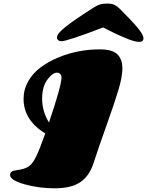

<svg xmlns="http://www.w3.org/2000/svg" viewBox="-20 -1020 805 1050"><path d="M227.5 -290Q108.9 -363.3 108.9 -479.5Q108.9 -531.2 134.8 -576.2Q160.6 -621.1 203.1 -652.3Q245.6 -683.6 299.8 -706.1Q406.7 -750 525.4 -750Q599.1 -750 626 -718.8Q649.4 -690.9 649.4 -646.2Q649.4 -601.6 628.2 -530Q606.9 -458.5 561.3 -330.8Q515.6 -203.1 492.2 -130.1Q468.8 -57.1 418.9 -23.7Q369.1 9.8 280 9.8Q190.9 9.8 113 -12.5Q35.2 -34.7 35.2 -63.5Q35.2 -85.4 67.9 -88.9Q116.2 -94.7 137.9 -110.4Q159.7 -126 178.7 -166Q197.8 -206.1 227.5 -290ZM316.4 -596.2Q316.4 -607.9 309.3 -615.2Q302.2 -622.6 291.5 -622.6Q280.8 -622.6 268.6 -614.5Q256.3 -606.4 243.2 -589.8Q210.4 -550.3 210.4 -480.5Q210.4 -410.6 248 -350.1Q316.4 -553.2 316.4 -596.2ZM544.4 -870.1Q347.2 -794.4 314.9 -794.4Q305.2 -794.4 298.3 -800.3Q291.5 -806.2 291.5 -816.4Q291.5 -836.9 344.2 -877.7Q397 -918.5 494.6 -980Q514.2 -992.2 528.6 -996.3Q543 -1000.5 567.4 -1000.5Q591.8 -1000.5 606.4 -993.2Q621.1 -985.8 634.8 -972.2Q698.7 -908.7 731.7 -869.4Q764.6 -830.1 764.6 -810.5Q764.6 -791 741.5 -791Q718.3 -791 678.2 -807.1Q609.4 -835 544.4 -870.1Z"/></svg>

Font: Sonsie One
Style: Regular
Weight: 400
Designer: Riccardo De Franceschi
Foundry: Sorkin Type Co
Version: Version 1.003